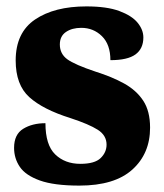

<svg xmlns="http://www.w3.org/2000/svg" viewBox="-20 -570 512 600"><path d="M228 10Q149 10 104.5 -6Q60 -22 42 -48.5Q24 -75 24 -108Q24 -150 52.5 -167.5Q81 -185 122 -185Q122 -117 152.5 -87.5Q183 -58 231 -58Q276 -58 294.5 -76Q313 -94 313 -118Q313 -147 285.5 -164.5Q258 -182 200 -201Q114 -228 71.5 -266.5Q29 -305 29 -381Q29 -468 89.5 -509Q150 -550 250 -550Q314 -550 353 -535.5Q392 -521 410 -499Q428 -477 428 -453Q428 -418 403.5 -400Q379 -382 325 -382Q325 -431 298.5 -457Q272 -483 234 -483Q205 -483 186 -470Q167 -457 167 -431Q167 -402 190 -385Q213 -368 279 -346Q330 -330 368 -309Q406 -288 427.5 -255.5Q449 -223 449 -171Q449 -90 393.5 -40Q338 10 228 10Z"/></svg>

Font: Noto Serif Lao SemiCondensed Black
Style: Regular
Weight: 900
Width: 4
Designer: Monotype Design Team
Foundry: Monotype Imaging Inc.
Version: Version 2.003; ttfautohint (v1.8.4.7-5d5b)